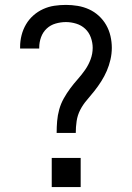

<svg xmlns="http://www.w3.org/2000/svg" viewBox="-20 -763 540 783"><path d="M211 -221Q211 -245 213 -269Q215 -293 221.5 -316.5Q228 -340 240 -361.5Q252 -383 266.5 -402.5Q281 -422 297 -440Q313 -458 327 -478Q341 -498 349.5 -521Q358 -544 358 -568Q358 -589 350.5 -610Q343 -631 327.5 -645.5Q312 -660 291 -666.5Q270 -673 249 -673Q228 -673 207 -667Q186 -661 170.5 -646.5Q155 -632 147.5 -611.5Q140 -591 140 -569V-565H62V-572Q62 -596 68 -619.5Q74 -643 86 -663.5Q98 -684 116 -700Q134 -716 156 -726Q178 -736 201.5 -739.5Q225 -743 249 -743Q273 -743 297 -739Q321 -735 343 -725Q365 -715 383 -698.5Q401 -682 413 -661Q425 -640 430.5 -616Q436 -592 436 -568Q436 -544 430.5 -520Q425 -496 415.5 -474Q406 -452 393 -431.5Q380 -411 365 -392Q350 -373 334 -354.5Q318 -336 307 -314.5Q296 -293 292.5 -269Q289 -245 289 -221ZM191 0V-119H309V0Z"/></svg>

Font: Iosevka Fuck
Style: Regular
Weight: 400
Monospace: yes
Designer: Belleve Invis
Foundry: Belleve Invis
Version: Version 28.0.7; ttfautohint (v1.8.3)